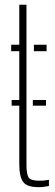

<svg xmlns="http://www.w3.org/2000/svg" viewBox="-20 -790 233 816"><path d="M119.5 -341V-365H175.5V-341ZM29.5 -341V-365H73.5V-341ZM27.5 -572.5V-600H62V-770H92.5V-90.5Q92.5 -50.5 101.2 -36.2Q110 -22 146.5 -22Q162 -22 169.5 -23Q177 -24 188 -26V0.5Q178.5 2.5 167.2 4Q156 5.5 144.5 5.5Q94 5.5 78 -17.2Q62 -40 62 -92V-572.5ZM124 -572.5V-600H178V-572.5Z"/></svg>

Font: Big Shoulders Stencil Display ExtraLight
Style: Regular
Weight: 250
Designer: Patric King
Foundry: XO Type Co
Version: Version 2.001